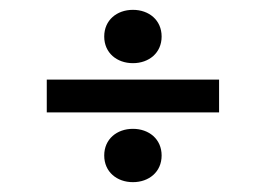

<svg xmlns="http://www.w3.org/2000/svg" viewBox="-20 -495 540 390"><path d="M75 -266.7H425V-333.3H75ZM191.7 -179.2C191.7 -145.8 217.5 -125 250 -125C282.5 -125 308.3 -145.8 308.3 -179.2C308.3 -212.5 282.5 -233.3 250 -233.3C217.5 -233.3 191.7 -212.5 191.7 -179.2ZM191.7 -420.8C191.7 -387.5 217.5 -366.7 250 -366.7C282.5 -366.7 308.3 -387.5 308.3 -420.8C308.3 -454.2 282.5 -475 250 -475C217.5 -475 191.7 -454.2 191.7 -420.8Z"/></svg>

Font: Boon Medium
Style: Regular
Weight: 500
Designer: Sungsit Sawaiwan
Foundry: FontUni
Version: Version 2.0